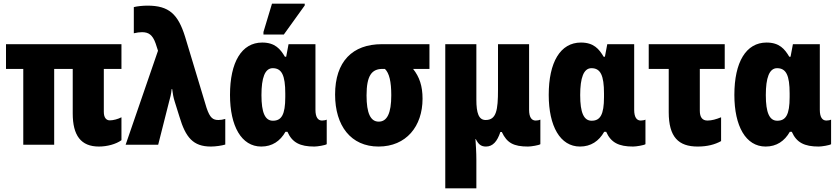

<svg xmlns="http://www.w3.org/2000/svg" viewBox="-20 -796 4613 1056"><path d="M524 10C569 10 618 -3 648 -25V-151C629 -141 603 -134 584 -134C565 -134 551 -148 551 -181V-417H648V-553H13V-417H108V0H278V-417H380V-172C380 -51 425 10 524 10Z M1140 10C1165 10 1200 5 1219 -1V-142C1206 -138 1194 -136 1182 -136C1152 -136 1135 -146 1116 -203L998 -594C959 -719 909 -765 791 -765C767 -765 736 -762 716 -757V-613C732 -617 748 -619 761 -619C797 -619 819 -605 836 -557L849 -517L671 0H850L910 -237C915 -254 922 -280 924 -306H927C930 -284 933 -261 941 -237L967 -154C1001 -40 1042 10 1140 10Z M1429 -606H1541L1656 -766V-776H1476L1429 -620ZM1417 10C1477 10 1521 -20 1550 -71H1561C1587 -12 1630 10 1709 10C1726 10 1769 3 1777 -3V-138C1771 -135 1760 -133 1751 -133C1729 -133 1715 -151 1715 -192V-553H1567L1554 -484H1547C1522 -526 1493 -562 1422 -562C1309 -562 1245 -454 1245 -274C1245 -102 1308 10 1417 10ZM1481 -132C1438 -132 1418 -176 1418 -273C1418 -368 1437 -421 1480 -421C1530 -421 1549 -381 1549 -282V-262C1549 -165 1528 -132 1481 -132Z M2062 10C2214 10 2304 -101 2304 -253C2304 -323 2287 -373 2252 -417H2342V-553H2080C1919 -553 1823 -458 1823 -276C1823 -104 1910 10 2062 10ZM2063 -127C2018 -127 1996 -173 1996 -271C1996 -381 2025 -417 2084 -417H2097C2121 -394 2132 -347 2132 -272C2132 -173 2109 -127 2063 -127Z M2429 240H2600V84C2600 42 2597 -2 2595 -31H2597C2611 -3 2625 10 2653 10C2690 10 2715 -18 2732 -70H2740C2768 -10 2805 10 2884 10C2901 10 2944 3 2952 -3V-138C2946 -135 2936 -133 2926 -133C2904 -133 2890 -151 2890 -192V-553H2719V-303C2719 -190 2710 -136 2651 -136C2613 -136 2600 -174 2600 -248V-553H2429Z M3170 10C3230 10 3274 -20 3303 -71H3314C3340 -12 3383 10 3462 10C3479 10 3522 3 3530 -3V-138C3524 -135 3513 -133 3504 -133C3482 -133 3468 -151 3468 -192V-553H3320L3307 -484H3300C3275 -526 3246 -562 3175 -562C3062 -562 2998 -454 2998 -274C2998 -102 3061 10 3170 10ZM3234 -132C3191 -132 3171 -176 3171 -273C3171 -368 3190 -421 3233 -421C3283 -421 3302 -381 3302 -282V-262C3302 -165 3281 -132 3234 -132Z M3817 10C3870 10 3912 -1 3946 -20V-151C3919 -140 3895 -133 3871 -133C3843 -133 3829 -151 3829 -187V-417H3966V-553H3548V-417H3658V-179C3658 -42 3712 10 3817 10Z M4191 10C4251 10 4295 -20 4324 -71H4335C4361 -12 4404 10 4483 10C4500 10 4543 3 4551 -3V-138C4545 -135 4534 -133 4525 -133C4503 -133 4489 -151 4489 -192V-553H4341L4328 -484H4321C4296 -526 4267 -562 4196 -562C4083 -562 4019 -454 4019 -274C4019 -102 4082 10 4191 10ZM4255 -132C4212 -132 4192 -176 4192 -273C4192 -368 4211 -421 4254 -421C4304 -421 4323 -381 4323 -282V-262C4323 -165 4302 -132 4255 -132Z"/></svg>

Font: Noto Sans Condensed Black
Style: Regular
Weight: 900
Width: 3
Designer: Monotype Design Team
Foundry: Monotype Imaging Inc.
Version: Version 2.013